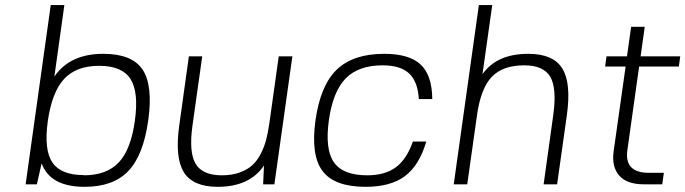

<svg xmlns="http://www.w3.org/2000/svg" viewBox="-20 -720 2677 750"><path d="M310.5 9.8Q175.8 9.8 142.6 -82L124 0H80.1L178.2 -700.2H231.4L192.4 -420.9Q252.9 -509.8 383.8 -509.8Q495.6 -509.8 536.9 -448.2Q578.1 -386.7 559.1 -250Q540 -113.3 481.2 -51.8Q422.4 9.8 310.5 9.8ZM307.1 -36.1V-35.2Q396.5 -35.2 443.8 -85.4Q491.2 -135.7 506.8 -248Q522.5 -360.8 489.5 -411.9Q456.5 -462.9 367.2 -462.9Q277.8 -462.9 230.2 -411.4Q182.6 -359.9 166.5 -245.1Q151.4 -134.8 184.6 -85.4Q217.8 -36.1 307.1 -36.1Z M1011.2 -73.2Q954.6 9.8 830.6 9.8Q733.9 9.8 698.2 -47.1Q662.6 -104 680.2 -230L717.8 -500H770L731.9 -230Q717.3 -125.5 744.1 -80.3Q771 -35.2 846.7 -35.2Q885.7 -35.2 916 -46.1Q946.3 -57.1 965.6 -74.7Q984.9 -92.3 998.8 -119.6Q1012.7 -147 1019.8 -174.6Q1026.9 -202.1 1032.2 -238.8L1068.8 -500H1122.1L1051.8 0H1007.8Z M1592.8 -167H1645Q1618.2 -74.2 1562 -32.2Q1505.9 9.8 1408.2 9.8Q1286.6 9.8 1240 -51.8Q1193.4 -113.3 1212.4 -250Q1231.4 -386.2 1295.4 -448Q1359.4 -509.8 1481 -509.8Q1578.6 -509.8 1623.3 -467.8Q1668 -425.8 1668.5 -333H1616.2Q1611.8 -401.9 1577.9 -433.3Q1543.9 -464.8 1474.6 -464.8Q1380.4 -464.8 1330.3 -413.6Q1280.3 -362.3 1264.6 -250Q1249 -136.7 1284.4 -85.9Q1319.8 -35.2 1414.6 -35.2Q1483.9 -35.2 1526.4 -66.7Q1568.8 -98.1 1592.8 -167Z M1753.4 0H1752.4L1850.6 -700.2H1902.8L1864.7 -430.2Q1920.4 -509.8 2043.9 -509.8Q2140.6 -509.8 2176.3 -452.9Q2211.9 -396 2194.3 -270L2156.2 0H2103.5L2141.1 -270Q2155.8 -374.5 2129.6 -419.7Q2103.5 -464.8 2027.8 -464.8Q1943.8 -464.8 1900.9 -419.7Q1857.9 -374.5 1843.3 -270L1805.2 0Z M2430.7 -133.8Q2418 -44.9 2515.1 -44.9H2573.2L2566.9 0H2495.1Q2428.2 0 2398.4 -34.7Q2368.7 -69.3 2377 -128.9L2423.8 -460H2343.8L2349.1 -500H2429.2L2445.3 -615.2H2498.5L2482.4 -500H2637.2L2631.8 -460H2476.6Z"/></svg>

Font: Fivo Sans Light
Style: Regular
Weight: 300
Designer: Alexander Slobzheninov
Foundry: Alexander Slobzheninov
Version: 1.0